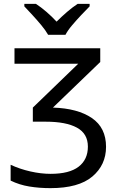

<svg xmlns="http://www.w3.org/2000/svg" viewBox="-20 -964 624 994"><path d="M499 -714V-643L254 -407Q382 -403 455.5 -353Q529 -303 529 -204Q529 -110 458 -50Q387 10 241 10Q183 10 131.5 1.5Q80 -7 35 -29V-111Q82 -89 137 -76.5Q192 -64 242 -64Q339 -64 387 -101Q435 -138 435 -205Q435 -272 378.5 -303Q322 -334 217 -334H150V-407L385 -634H55V-714ZM229 -784Q216 -807 194 -833.5Q172 -860 148 -886Q124 -912 106 -931V-944H166Q192 -927 220 -903Q248 -879 273 -852Q300 -879 328 -903Q356 -927 382 -944H444V-931Q425 -912 400.5 -886Q376 -860 353.5 -833.5Q331 -807 319 -784Z"/></svg>

Font: Noto Sans Living
Style: Regular
Weight: 400
Designer: Monotype Design Team
Foundry: Monotype Imaging Inc.
Version: Version 2.013; ttfautohint (v1.8.4.7-5d5b)